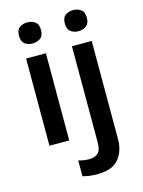

<svg xmlns="http://www.w3.org/2000/svg" viewBox="-143 -831 856 1153"><g transform="rotate(-15 285.0 -255.0)"><path d="M143 -750Q171 -750 191.5 -735.5Q212 -721 212 -684Q212 -649 191.5 -634Q171 -619 143 -619Q115 -619 95 -634Q75 -649 75 -684Q75 -721 95 -735.5Q115 -750 143 -750ZM204 -542V0H81V-542ZM360 -684Q360 -721 380 -735.5Q400 -750 428 -750Q456 -750 476.5 -735.5Q497 -721 497 -684Q497 -649 476.5 -634Q456 -619 428 -619Q400 -619 380 -634Q360 -649 360 -684ZM314 240Q288 240 264.5 236.5Q241 233 225 228V130Q242 135 257.5 137.5Q273 140 293 140Q324 140 345 123Q366 106 366 56V-542H489V68Q489 143 448.5 191.5Q408 240 314 240Z"/></g></svg>

Font: Noto Sans New Tai Lue Semibold
Style: Regular
Weight: 400
Designer: Monotype Design Team
Foundry: Monotype Imaging Inc.
Version: Version 2.004; ttfautohint (v1.8.4.7-5d5b)